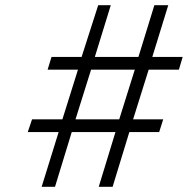

<svg xmlns="http://www.w3.org/2000/svg" viewBox="-20 -720 724 740"><path d="M140.5 0 206 -211H87L103.5 -260H220.5L280.5 -451.5H163.5L178.5 -500.5H294.5L358.5 -700H407L345.5 -500.5H513.5L575 -700H628.5L567 -500.5H684L669.5 -451.5H553L493 -260H609L593.5 -211H478.5L414 0H360.5L425 -211H256.5L192 0ZM271 -260H439.5L499.5 -451.5H331Z"/></svg>

Font: Overpass ExtraLight
Style: Italic
Weight: 250
Italic angle: -10°
Designer: Delve Withrington, Dave Bailey, Thomas Jockin
Foundry: Delve Fonts LLC
Version: Version 4.000